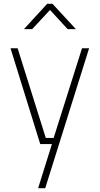

<svg xmlns="http://www.w3.org/2000/svg" viewBox="-20 -752 520 1002"><path d="M35 -500H72L219 -32H260L408 -500H445L216 230H179L251 0H190ZM105 -600 226 -732H254L376 -600H333L241 -700L148 -600Z"/></svg>

Font: TitilliumText22L Th
Style: Thin
Weight: 100
Designer: Campivisivi
Foundry: Campivisivi
Version: 1.000